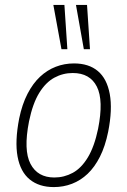

<svg xmlns="http://www.w3.org/2000/svg" viewBox="-20 -753 517 781"><path d="M199 8Q139 8 101 -23Q63 -54 51.5 -116Q40 -178 58 -271Q70 -329 92 -371.5Q114 -414 143 -441Q172 -468 207 -481.5Q242 -495 281 -495Q341 -495 378 -464Q415 -433 426.5 -370.5Q438 -308 420 -217Q408 -158 386.5 -115.5Q365 -73 336.5 -46Q308 -19 273 -5.5Q238 8 199 8ZM201 -31Q241 -31 276 -50Q311 -69 337.5 -113Q364 -157 379 -229Q402 -345 374 -400.5Q346 -456 276 -456Q236 -456 201 -437Q166 -418 139.5 -375Q113 -332 98 -259Q75 -142 104 -86.5Q133 -31 201 -31ZM321 -553 289 -733H334L346 -553ZM230 -553 197 -733H242L254 -553Z"/></svg>

Font: Nunito Sans 10pt Condensed ExtraLight
Style: Italic
Weight: 250
Width: 3
Italic angle: -9°
Designer: Vernon Adams
Foundry: Vernon Adams
Version: Version 3.101;gftools[0.9.27]